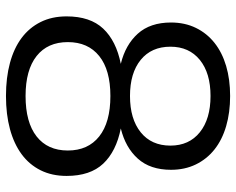

<svg xmlns="http://www.w3.org/2000/svg" viewBox="-92 -670 772 627"><g transform="rotate(90 293.5 -356.0)"><path d="M293 10Q233 10 185 -3Q137 -16 103.5 -41Q70 -66 51.5 -103Q33 -140 33 -188Q33 -265 73 -307.5Q113 -350 188 -365Q126 -380 89.5 -420.5Q53 -461 53 -529Q53 -574 70.5 -610Q88 -646 119.5 -671Q151 -696 195 -709Q239 -722 293 -722Q347 -722 391.5 -709Q436 -696 467.5 -671Q499 -646 516.5 -610Q534 -574 534 -529Q534 -461 497.5 -420.5Q461 -380 399 -365Q474 -350 514 -307.5Q554 -265 554 -188Q554 -140 535.5 -103Q517 -66 483 -41Q449 -16 401 -3Q353 10 293 10ZM293 -395Q368 -395 411.5 -430Q455 -465 455 -527Q455 -588 411.5 -623Q368 -658 293 -658Q218 -658 175 -623Q132 -588 132 -527Q132 -465 175 -430Q218 -395 293 -395ZM293 -54Q379 -54 425 -90Q471 -126 471 -192Q471 -258 425 -294.5Q379 -331 293 -331Q208 -331 162.5 -294.5Q117 -258 117 -192Q117 -126 162.5 -90Q208 -54 293 -54Z"/></g></svg>

Font: Firefly Display
Style: Regular
Weight: 400
Designer: Colophon Foundry, Jonny Pinhorn
Foundry: Colophon Foundry
Version: Version 1.200; ttfautohint (v1.8.3)